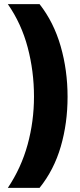

<svg xmlns="http://www.w3.org/2000/svg" viewBox="-20 -754 387 932"><path d="M308 -284Q308 -156 275 -42.5Q242 71 172 158H18Q83 61 114 -52Q145 -165 145 -285Q145 -408 114.5 -523.5Q84 -639 18 -734H172Q241 -646 274.5 -529.5Q308 -413 308 -284Z"/></svg>

Font: Noto Sans Lao Looped UI SmCd Blk
Style: Regular
Weight: 900
Width: 4
Designer: Mark Frömberg, Ben Mitchell
Foundry: The Fontpad Ltd
Version: Version 1.001